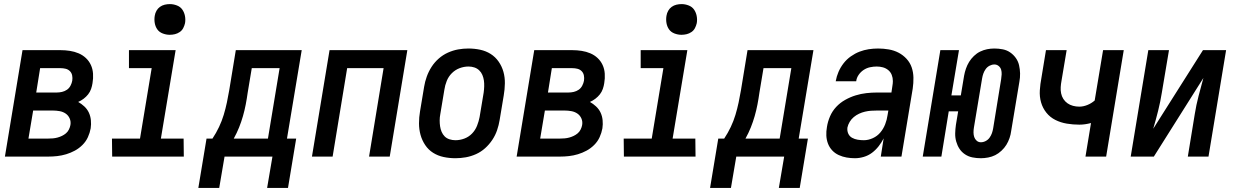

<svg xmlns="http://www.w3.org/2000/svg" viewBox="-20 -765 6040 938"><path d="M4 0 90 -520H276Q299 -520 321.5 -516.5Q344 -513 364 -504.5Q384 -496 399.5 -481.5Q415 -467 424 -447.5Q433 -428 434.5 -405Q436 -382 432 -359Q430 -345 425 -330.5Q420 -316 410.5 -304Q401 -292 388.5 -282.5Q376 -273 362 -267Q378 -258 392 -245Q406 -232 414 -215Q422 -198 424 -178Q426 -158 423 -138Q419 -116 409.5 -95Q400 -74 383 -57Q366 -40 345.5 -29Q325 -18 303.5 -11.5Q282 -5 260 -2.5Q238 0 216 0ZM157 -313H257Q270 -313 283 -316Q296 -319 307 -326.5Q318 -334 324.5 -346.5Q331 -359 333 -371Q335 -384 332.5 -396.5Q330 -409 321.5 -417.5Q313 -426 301 -429Q289 -432 276 -432H176ZM119 -88H216Q227 -88 238.5 -89Q250 -90 261 -93Q272 -96 282.5 -101Q293 -106 302 -113.5Q311 -121 316.5 -132Q322 -143 324 -154Q327 -171 320.5 -186Q314 -201 301 -210Q288 -219 271.5 -222Q255 -225 238 -225H142Z M878 0H528L527 -88H664L721 -432H610V-520H838L766 -88H877ZM809 -595Q792 -595 775 -601.5Q758 -608 748.5 -621.5Q739 -635 736 -652.5Q733 -670 736 -688Q738 -701 744.5 -712.5Q751 -724 761.5 -731.5Q772 -739 784.5 -742Q797 -745 810 -745Q827 -745 844 -738.5Q861 -732 870.5 -718.5Q880 -705 883.5 -687.5Q887 -670 884 -652Q881 -639 875 -627.5Q869 -616 858 -608.5Q847 -601 834.5 -598Q822 -595 809 -595Z M1051 153H949L989 -88H1018Q1036 -115 1050 -144.5Q1064 -174 1073 -204Q1082 -234 1088.5 -264.5Q1095 -295 1100 -325L1132 -520H1454L1382 -88H1427L1387 153H1285L1311 0H1077ZM1289 -88 1346 -432H1210L1190 -312Q1186 -283 1180.5 -254.5Q1175 -226 1167 -198Q1159 -170 1148 -142.5Q1137 -115 1122 -88Z M1504 0 1590 -520H1970L1884 0H1783L1854 -432H1676L1605 0Z M2205 8Q2175 8 2147 2Q2119 -4 2096 -18.5Q2073 -33 2057.5 -56Q2042 -79 2034.5 -106Q2027 -133 2027 -162.5Q2027 -192 2032 -221L2052 -341Q2056 -366 2065 -391Q2074 -416 2088.5 -438.5Q2103 -461 2123.5 -479Q2144 -497 2168.5 -508Q2193 -519 2218 -523.5Q2243 -528 2268 -528Q2298 -528 2326 -522Q2354 -516 2377 -501.5Q2400 -487 2416 -464Q2432 -441 2439.5 -414Q2447 -387 2446.5 -357.5Q2446 -328 2441 -299L2421 -179Q2417 -154 2408.5 -129Q2400 -104 2385 -81.5Q2370 -59 2350 -41Q2330 -23 2305.5 -12Q2281 -1 2255.5 3.5Q2230 8 2205 8ZM2205 -80Q2227 -80 2248.5 -88Q2270 -96 2286 -112.5Q2302 -129 2310.5 -150.5Q2319 -172 2323 -193L2343 -313Q2345 -328 2345.5 -343Q2346 -358 2344 -372Q2342 -386 2336.5 -399Q2331 -412 2321 -421.5Q2311 -431 2297.5 -435.5Q2284 -440 2269 -440Q2247 -440 2225.5 -432Q2204 -424 2187.5 -407.5Q2171 -391 2162.5 -369.5Q2154 -348 2151 -327L2131 -207Q2128 -192 2128 -177Q2128 -162 2130 -148Q2132 -134 2137.5 -121Q2143 -108 2152.5 -98.5Q2162 -89 2176 -84.5Q2190 -80 2205 -80Z M2504 0 2590 -520H2776Q2799 -520 2821.5 -516.5Q2844 -513 2864 -504.5Q2884 -496 2899.5 -481.5Q2915 -467 2924 -447.5Q2933 -428 2934.5 -405Q2936 -382 2932 -359Q2930 -345 2925 -330.5Q2920 -316 2910.5 -304Q2901 -292 2888.5 -282.5Q2876 -273 2862 -267Q2878 -258 2892 -245Q2906 -232 2914 -215Q2922 -198 2924 -178Q2926 -158 2923 -138Q2919 -116 2909.5 -95Q2900 -74 2883 -57Q2866 -40 2845.5 -29Q2825 -18 2803.5 -11.5Q2782 -5 2760 -2.5Q2738 0 2716 0ZM2657 -313H2757Q2770 -313 2783 -316Q2796 -319 2807 -326.5Q2818 -334 2824.5 -346.5Q2831 -359 2833 -371Q2835 -384 2832.5 -396.5Q2830 -409 2821.5 -417.5Q2813 -426 2801 -429Q2789 -432 2776 -432H2676ZM2619 -88H2716Q2727 -88 2738.5 -89Q2750 -90 2761 -93Q2772 -96 2782.5 -101Q2793 -106 2802 -113.5Q2811 -121 2816.5 -132Q2822 -143 2824 -154Q2827 -171 2820.5 -186Q2814 -201 2801 -210Q2788 -219 2771.5 -222Q2755 -225 2738 -225H2642Z M3378 0H3028L3027 -88H3164L3221 -432H3110V-520H3338L3266 -88H3377ZM3309 -595Q3292 -595 3275 -601.5Q3258 -608 3248.5 -621.5Q3239 -635 3236 -652.5Q3233 -670 3236 -688Q3238 -701 3244.5 -712.5Q3251 -724 3261.5 -731.5Q3272 -739 3284.5 -742Q3297 -745 3310 -745Q3327 -745 3344 -738.5Q3361 -732 3370.5 -718.5Q3380 -705 3383.5 -687.5Q3387 -670 3384 -652Q3381 -639 3375 -627.5Q3369 -616 3358 -608.5Q3347 -601 3334.5 -598Q3322 -595 3309 -595Z M3551 153H3449L3489 -88H3518Q3536 -115 3550 -144.5Q3564 -174 3573 -204Q3582 -234 3588.5 -264.5Q3595 -295 3600 -325L3632 -520H3954L3882 -88H3927L3887 153H3785L3811 0H3577ZM3789 -88 3846 -432H3710L3690 -312Q3686 -283 3680.5 -254.5Q3675 -226 3667 -198Q3659 -170 3648 -142.5Q3637 -115 3622 -88Z M4157 8Q4136 8 4116 4.5Q4096 1 4077.5 -7.5Q4059 -16 4045.5 -30.5Q4032 -45 4025 -63.5Q4018 -82 4017 -102.5Q4016 -123 4020 -145Q4024 -171 4035 -196.5Q4046 -222 4065 -242.5Q4084 -263 4109 -277Q4134 -291 4160 -299Q4186 -307 4212.5 -310Q4239 -313 4265 -313H4335L4340 -347Q4341 -352 4341.5 -358Q4342 -364 4342 -369Q4342 -385 4336.5 -399Q4331 -413 4319.5 -422.5Q4308 -432 4293.5 -436Q4279 -440 4263 -440Q4247 -440 4230.5 -436.5Q4214 -433 4199.5 -423.5Q4185 -414 4175 -399.5Q4165 -385 4163 -369V-368H4063V-369Q4067 -392 4076.5 -414Q4086 -436 4101 -455.5Q4116 -475 4136.5 -489.5Q4157 -504 4179 -512.5Q4201 -521 4224 -524.5Q4247 -528 4270 -528Q4296 -528 4322 -523.5Q4348 -519 4370 -507.5Q4392 -496 4409 -477.5Q4426 -459 4434 -435.5Q4442 -412 4442.5 -385.5Q4443 -359 4439 -332L4384 0H4283L4297 -89Q4287 -69 4272.5 -50.5Q4258 -32 4240 -18.5Q4222 -5 4200 1.5Q4178 8 4157 8ZM4200 -80Q4222 -80 4244 -90Q4266 -100 4281 -118Q4296 -136 4304.5 -158Q4313 -180 4316 -202L4320 -225H4265Q4250 -225 4235.5 -224Q4221 -223 4206 -219.5Q4191 -216 4177 -209.5Q4163 -203 4151 -193Q4139 -183 4131 -169.5Q4123 -156 4120 -142Q4118 -126 4124 -112.5Q4130 -99 4142.5 -92Q4155 -85 4170 -82.5Q4185 -80 4200 -80Z M4772 8Q4751 8 4731 4Q4711 0 4694.5 -11Q4678 -22 4667.5 -38Q4657 -54 4651.5 -73.5Q4646 -93 4646.5 -113.5Q4647 -134 4650 -155L4661 -221H4615L4579 0H4488L4574 -520H4665L4628 -299H4674L4690 -395Q4693 -412 4699 -429.5Q4705 -447 4714.5 -462.5Q4724 -478 4738 -491.5Q4752 -505 4768.5 -513Q4785 -521 4802.5 -524.5Q4820 -528 4838 -528Q4859 -528 4879 -524Q4899 -520 4915 -509Q4931 -498 4942.5 -482Q4954 -466 4958.5 -446.5Q4963 -427 4963.5 -406.5Q4964 -386 4960 -365L4920 -125Q4918 -108 4912 -90.5Q4906 -73 4896.5 -57.5Q4887 -42 4872.5 -28.5Q4858 -15 4842 -7Q4826 1 4807.5 4.5Q4789 8 4772 8ZM4772 -70Q4784 -70 4795.5 -76Q4807 -82 4814.5 -92.5Q4822 -103 4826 -114.5Q4830 -126 4832 -138L4871 -378Q4873 -390 4873.5 -402Q4874 -414 4871 -424.5Q4868 -435 4859 -442.5Q4850 -450 4838 -450Q4826 -450 4814.5 -444Q4803 -438 4795.5 -427.5Q4788 -417 4784 -405.5Q4780 -394 4778 -382L4738 -142Q4736 -130 4736 -118Q4736 -106 4739.5 -95.5Q4743 -85 4751.5 -77.5Q4760 -70 4772 -70Z M5283 0 5310 -164Q5295 -160 5281 -158Q5267 -156 5253 -156Q5222 -156 5192 -161Q5162 -166 5136 -179Q5110 -192 5092 -214.5Q5074 -237 5066 -265Q5058 -293 5060 -324Q5062 -355 5068 -386L5090 -520H5191L5166 -371Q5163 -355 5162 -339.5Q5161 -324 5164 -309Q5167 -294 5175 -281.5Q5183 -269 5195 -260.5Q5207 -252 5222 -248Q5237 -244 5253 -244Q5272 -244 5292 -252Q5312 -260 5328 -274L5369 -520H5470L5384 0Z M5504 0 5590 -520H5691L5656 -312Q5649 -268 5638 -224Q5627 -180 5614 -136L5857 -520H5970L5884 0H5783L5817 -208Q5824 -252 5835.5 -296Q5847 -340 5859 -384L5617 0Z"/></svg>

Font: Iosevka Semibold Oblique
Style: Regular
Weight: 600
Italic angle: -9°
Monospace: yes
Designer: Belleve Invis
Foundry: Belleve Invis
Version: Version 32.5.0; ttfautohint (v1.8.4)